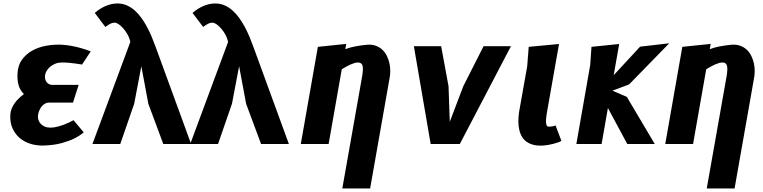

<svg xmlns="http://www.w3.org/2000/svg" viewBox="-20 -810 4290 1080"><path d="M422.5 -332.5 390.5 -233H256Q244.5 -233 234.5 -227.8Q224.5 -222.5 216.2 -213.2Q208 -204 202.2 -191.2Q196.5 -178.5 194 -164Q191.5 -150 195.5 -137Q199.5 -124 208.5 -114Q217.5 -104 231.5 -98Q245.5 -92 263.5 -92Q284.5 -92 307.5 -98.5Q330.5 -105 349.5 -113Q372 -122 393.5 -134L451 -65.5Q429 -46.5 397 -30.5Q369.5 -17 327.5 -5.2Q285.5 6.5 227 8.5Q188.5 10 153.2 -0.5Q118 -11 91.8 -33Q65.5 -55 50.5 -88Q35.5 -121 38 -164.5Q39 -182.5 45.5 -198.5Q52 -214.5 62.2 -229.2Q72.5 -244 86 -256.8Q99.5 -269.5 114.5 -281Q92 -303.5 84.2 -331.8Q76.5 -360 78.5 -396Q80.5 -442 103.2 -473.8Q126 -505.5 160.8 -525Q195.5 -544.5 239 -552.5Q282.5 -560.5 326.5 -558.5Q356.5 -557 385.8 -551.2Q415 -545.5 438.5 -538.5Q466 -530.5 490.5 -521L441.5 -447Q424 -450 405 -452.5Q389 -455 368.8 -456.8Q348.5 -458.5 328 -458.5Q308.5 -458.5 292 -452Q275.5 -445.5 263.2 -435.5Q251 -425.5 243.2 -412.8Q235.5 -400 233.5 -387.5Q231.5 -376 234 -366Q236.5 -356 242 -348.5Q247.5 -341 255.5 -336.8Q263.5 -332.5 273.5 -332.5Z M898.5 0 814.5 -226 775 -437.5 735 -227 656.5 0H500L713 -574Q708.5 -596 697.5 -615.8Q686.5 -635.5 673.5 -650.2Q660.5 -665 647.5 -673.8Q634.5 -682.5 626 -682.5Q619 -682.5 613.2 -681.2Q607.5 -680 601.5 -677Q595.5 -674 588.8 -669.5Q582 -665 572.5 -658.5L513 -737.5Q542 -762.5 574.8 -776.5Q607.5 -790.5 641 -790.5Q669 -790.5 693 -780Q717 -769.5 737.5 -751.5Q758 -733.5 775.2 -709.5Q792.5 -685.5 807 -658.5Q821.5 -631.5 833.5 -602.5Q845.5 -573.5 855.5 -546L1055 0Z M1448.5 0 1364.5 -226 1325 -437.5 1285 -227 1206.5 0H1050L1263 -574Q1258.5 -596 1247.5 -615.8Q1236.5 -635.5 1223.5 -650.2Q1210.5 -665 1197.5 -673.8Q1184.5 -682.5 1176 -682.5Q1169 -682.5 1163.2 -681.2Q1157.5 -680 1151.5 -677Q1145.5 -674 1138.8 -669.5Q1132 -665 1122.5 -658.5L1063 -737.5Q1092 -762.5 1124.8 -776.5Q1157.5 -790.5 1191 -790.5Q1219 -790.5 1243 -780Q1267 -769.5 1287.5 -751.5Q1308 -733.5 1325.2 -709.5Q1342.5 -685.5 1357 -658.5Q1371.5 -631.5 1383.5 -602.5Q1395.5 -573.5 1405.5 -546L1605 0Z M1828.5 0H1672L1768 -546.5L1927.5 -563L1922.5 -533.5Q1948.5 -543.5 1979.2 -549.2Q2010 -555 2041 -558Q2070.5 -561 2092.8 -553Q2115 -545 2130.8 -530.2Q2146.5 -515.5 2156.2 -495.2Q2166 -475 2170.8 -452.8Q2175.5 -430.5 2175.2 -408.5Q2175 -386.5 2171 -368L2062 250H1905.5L2017 -380.5Q2024 -421.5 2019.5 -440Q2015 -458.5 1993 -458.5Q1984.5 -458.5 1973.5 -455.2Q1962.5 -452 1950.8 -446.8Q1939 -441.5 1926.5 -434.5Q1914 -427.5 1902.5 -420.5Z M2503 -325 2510 -125 2586 -325 2700 -550H2854L2566.5 0H2402.5L2308 -550H2461.5Z M2945.5 -437 2954 -546.5 3124.5 -562.5 3060.5 -200Q3057 -181 3054.2 -162.8Q3051.5 -144.5 3051.2 -130Q3051 -115.5 3054.2 -106.5Q3057.5 -97.5 3066.5 -97.5Q3088.5 -97.5 3105 -104.5L3138 -17.5Q3130 -13 3118.2 -8.8Q3106.5 -4.5 3092.8 -1Q3079 2.5 3064.8 5Q3050.5 7.5 3038 8.5Q3001.5 11 2976.2 3.5Q2951 -4 2934.2 -19Q2917.5 -34 2908.8 -55.2Q2900 -76.5 2897.2 -101.2Q2894.5 -126 2896.8 -153Q2899 -180 2904.5 -206.5Z M3222 0 3300 -445 3307 -546.5 3463 -562.5 3432 -387 3580.5 -547.5 3744.5 -566.5 3518.5 -335 3425 -300 3506 -265 3663 0H3508.5L3399.5 -202.5L3364 0Z M3878.5 0H3722L3818 -546.5L3977.5 -563L3972.5 -533.5Q3998.5 -543.5 4029.2 -549.2Q4060 -555 4091 -558Q4120.5 -561 4142.8 -553Q4165 -545 4180.8 -530.2Q4196.5 -515.5 4206.2 -495.2Q4216 -475 4220.8 -452.8Q4225.5 -430.5 4225.2 -408.5Q4225 -386.5 4221 -368L4112 250H3955.5L4067 -380.5Q4074 -421.5 4069.5 -440Q4065 -458.5 4043 -458.5Q4034.5 -458.5 4023.5 -455.2Q4012.5 -452 4000.8 -446.8Q3989 -441.5 3976.5 -434.5Q3964 -427.5 3952.5 -420.5Z"/></svg>

Font: B612
Style: Bold Italic
Weight: 700
Italic angle: -10°
Designer: Nicolas Chauveau, Thomas Paillot, Jonathan Favre-Lamarine, Jean-Luc Vinot
Foundry: AIRBUS
Version: Version 1.008